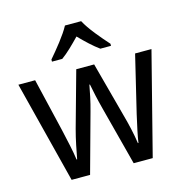

<svg xmlns="http://www.w3.org/2000/svg" viewBox="-111 -871 942 974"><g transform="rotate(-15 360.0 -383.5)"><path d="M401 -766H316C293 -722 241 -659 205 -617V-606H259C290 -628 324 -662 358 -697C392 -662 427 -629 459 -606H515V-617C479 -657 424 -721 401 -766ZM391 -311 472 -1H572L709 -537H623L551 -237C538 -180 526 -125 522 -94H519C512 -145 498 -203 486 -246L408 -537H314L233 -246C219 -195 207 -132 200 -94H197C191 -139 177 -201 164 -258L98 -537H10L146 -1H243L328 -310C342 -359 352 -411 358 -444H361C367 -412 378 -360 391 -311Z"/></g></svg>

Font: Noto Sans Lao Looped SemiCondensed
Style: Regular
Weight: 400
Width: 4
Designer: Mark Frömberg, Ben Mitchell
Foundry: The Fontpad Ltd
Version: Version 1.002